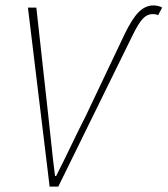

<svg xmlns="http://www.w3.org/2000/svg" viewBox="-20 -688 618 708"><path d="M163 0 83 -660H114L158 -262Q165 -201 170 -150.5Q175 -100 183 -39H187Q218 -100 242 -150.5Q266 -201 297 -262L440 -563Q467 -619 491.5 -643.5Q516 -668 546 -668Q555 -668 564.5 -665.5Q574 -663 578 -660L563 -632Q559 -634 554.5 -635Q550 -636 542 -636Q523 -636 507 -619.5Q491 -603 469 -558L195 0Z"/></svg>

Font: Source Sans 3 VF
Style: Italic
Weight: 200
Italic angle: -11°
Designer: Paul D. Hunt
Foundry: Adobe Systems Incorporated
Version: Version 3.042;hotconv 1.0.118;makeotfexe 2.5.65603